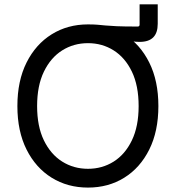

<svg xmlns="http://www.w3.org/2000/svg" viewBox="-20 -849 802 879"><path d="M380.9 -676.8V-737.3Q409.7 -737.3 426.5 -735.8Q443.4 -734.4 462.2 -732.4Q481 -730.5 514.6 -729Q548.3 -727.5 610.4 -727.5Q619.1 -727.5 619.1 -736.3V-829.1H702.1V-740.2Q702.1 -698.7 681.6 -678Q661.1 -657.2 619.1 -657.2Q600.1 -657.2 583.7 -660.2Q567.4 -663.1 543.9 -667Q520.5 -670.9 482.2 -673.8Q443.8 -676.8 380.9 -676.8ZM382.8 9.8Q289.6 9.8 216.6 -35.4Q143.6 -80.6 101.6 -164.3Q59.6 -248 59.6 -363.3Q59.6 -479 101.6 -562.7Q143.6 -646.5 216.6 -691.9Q289.6 -737.3 382.8 -737.3Q476.1 -737.3 548.8 -691.9Q621.6 -646.5 663.3 -562.7Q705.1 -479 705.1 -363.3Q705.1 -248 663.3 -164.3Q621.6 -80.6 548.8 -35.4Q476.1 9.8 382.8 9.8ZM382.8 -76.2Q447.8 -76.2 500.2 -109.1Q552.7 -142.1 583.7 -206.3Q614.7 -270.5 614.7 -363.3Q614.7 -457 583.7 -521.2Q552.7 -585.4 500.2 -618.4Q447.8 -651.4 382.8 -651.4Q317.4 -651.4 264.6 -618.2Q211.9 -585 180.9 -520.8Q149.9 -456.5 149.9 -363.3Q149.9 -270.5 180.9 -206.5Q211.9 -142.6 264.6 -109.4Q317.4 -76.2 382.8 -76.2Z"/></svg>

Font: Inter Variable
Style: Regular
Weight: 400
Designer: Rasmus Andersson
Foundry: rsms
Version: Version 4.001;git-9221beed3